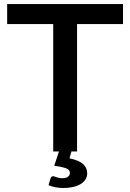

<svg xmlns="http://www.w3.org/2000/svg" viewBox="-20 -740 636 938"><path d="M240 121C233.3 121 229 124.5 227 131.5L217 165C228 169.3 239.6 172.7 251.8 175C263.9 177.3 276.8 178.5 290.5 178.5C307.5 178.5 323.1 176.8 337.2 173.5C351.4 170.2 363.6 165.4 373.7 159.3C383.9 153.1 391.8 145.6 397.5 136.8C403.2 127.9 406 118 406 107C406 89 399.4 73.9 386.2 61.8C373.1 49.6 350.8 40.2 319.5 33.5L329 0H356.5V-622.5H581V-720H15V-622.5H240V0H268L245 69.5C270 73.2 289 77.3 302 81.8C315 86.3 321.5 94.2 321.5 105.5C321.5 112.5 318.4 118.4 312.2 123.3C306.1 128.1 296.7 130.5 284 130.5C278 130.5 272.7 130 268.2 129C263.7 128 259.7 126.9 256.2 125.8C252.7 124.6 249.7 123.5 247.2 122.5C244.7 121.5 242.3 121 240 121Z"/></svg>

Font: Lato Semibold
Style: Regular
Weight: 600
Designer: Lukasz Dziedzic
Foundry: tyPoland Lukasz Dziedzic
Version: Version 2.006; 2014-01-15